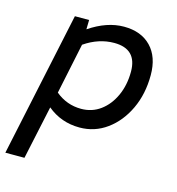

<svg xmlns="http://www.w3.org/2000/svg" viewBox="-120 -574 804 874"><g transform="rotate(15 282.0 -137.0)"><path d="M-16 210 129 -472H196L195 -428Q278 -484 358 -484Q439 -484 485.5 -436Q532 -388 532 -302Q532 -213 498.5 -142Q465 -71 408 -29.5Q351 12 280 12Q193 12 128 -42L74 210ZM265 -72Q316 -72 355.5 -101Q395 -130 418 -180.5Q441 -231 441 -294Q441 -401 334 -401Q261 -401 194 -355L144 -116Q197 -72 265 -72Z"/></g></svg>

Font: Sometype Mono Medium
Style: Italic
Weight: 500
Italic angle: -12°
Monospace: yes
Designer: Ryoichi Tsunekawa
Foundry: Dharma Type
Version: Version 1.000; ttfautohint (v1.8.3)